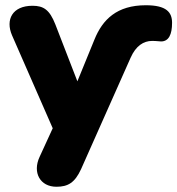

<svg xmlns="http://www.w3.org/2000/svg" viewBox="-20 -523 676 732"><path d="M195 189C239 189 265 174 289 122L478 -303C498 -348 527 -367 560 -367C577 -367 587 -365 594 -365C623 -365 636 -391 636 -436C636 -476 615 -503 536 -503C426 -503 371 -449 340 -372L275 -213L191 -430C169 -486 146 -501 104 -501C27 -501 0 -448 26 -388L181 -34L131 75C103 135 133 189 195 189Z"/></svg>

Font: Nunito Black
Style: Regular
Weight: 900
Designer: Vernon Adams
Foundry: Vernon Adams
Version: Version 3.602